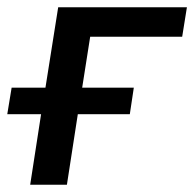

<svg xmlns="http://www.w3.org/2000/svg" viewBox="-23 -508 534 528"><path d="M60 0 90 -194H-3L9 -267H102L137 -488H491L478 -407H225L203 -267H345L334 -194H191L161 0Z"/></svg>

Font: Nunito Sans SemiBold
Style: Italic
Weight: 600
Italic angle: -9°
Designer: Vernon Adams
Foundry: Vernon Adams
Version: Version 3.006; ttfautohint (v1.8.3)